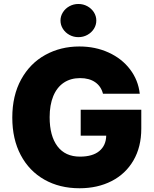

<svg xmlns="http://www.w3.org/2000/svg" viewBox="-20 -955 789 984"><path d="M390.6 -554.7Q341.8 -554.7 306.6 -531Q271.5 -507.3 252.9 -462.2Q234.4 -417 234.4 -354.5Q234.4 -258.3 274.4 -205.3Q314.5 -152.3 389.6 -152.3Q454.6 -152.3 489 -180.9Q523.4 -209.5 524.4 -259.8H393.6V-392.6H704.1V-295.9Q704.1 -201.7 663.8 -132.6Q623.5 -63.5 551.8 -26.9Q480 9.8 387.7 9.8Q285.6 9.8 207.5 -34.4Q129.4 -78.6 86.2 -160.4Q43 -242.2 43 -352.5Q43 -465.3 88.4 -547.9Q133.8 -630.4 212.2 -673.6Q290.5 -716.8 386.7 -716.8Q468.8 -716.8 536.6 -685.8Q604.5 -654.8 646.5 -599.6Q688.5 -544.4 696.3 -474.6H507.8Q498 -512.7 467.8 -533.7Q437.5 -554.7 390.6 -554.7ZM290 -849.6Q290 -872.6 302.5 -892.1Q314.9 -911.6 335.9 -923.1Q356.9 -934.6 381.8 -934.6Q406.7 -934.6 427.7 -923.1Q448.7 -911.6 461.2 -892.1Q473.6 -872.6 473.6 -849.6Q473.6 -826.7 461.2 -807.1Q448.7 -787.6 427.7 -776.1Q406.7 -764.6 381.8 -764.6Q356.9 -764.6 335.9 -776.1Q314.9 -787.6 302.5 -807.1Q290 -826.7 290 -849.6Z"/></svg>

Font: Pretendard Std Black
Style: Regular
Weight: 900
Designer: Base glyphs from Inter by Rasmus Andersson; Hangeul glyphs from Noto Sans CJK(Source Han Sans) by Jang Soo-young and Kan
Foundry: Kil Hyung-jin
Version: Version 1.309